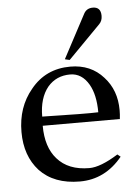

<svg xmlns="http://www.w3.org/2000/svg" viewBox="-52 -738 573 788"><g transform="rotate(-5 235.0 -344.0)"><path d="M393.1 -660.6Q393.1 -640 380.6 -627.4L246.9 -491.4L227.4 -496L323.4 -676.6Q334.9 -697.1 360 -697.1Q393.1 -697.1 393.1 -660.6ZM430.9 -232H113.1Q113.1 -144 156.6 -94.9Q202.3 -42.3 289.1 -42.3Q334.9 -42.3 408 -88L420.6 -77.7Q349.7 9.1 245.7 9.1Q139.4 9.1 80 -53.7Q24 -115.4 24 -213.7Q24 -316.6 83.4 -387.4Q145.1 -464 246.9 -464Q331.4 -464 382.9 -405.7Q433.1 -350.9 433.1 -268.6Q433.1 -259.4 432.6 -250.9Q432 -242.3 430.9 -232ZM345.1 -267.4Q345.1 -339.4 320 -382.9Q291.4 -432 243.4 -432Q186.3 -432 150.9 -390.9Q114.3 -346.3 114.3 -269.7Q204.6 -267.4 262.3 -266.9Q320 -266.3 345.1 -267.4Z"/></g></svg>

Font: t
Style: Regular
Weight: 400
Designer: Takis Katsoulidis and George D. Matthiopoulos
Foundry: Takis Katsoulidis and George D. Matthiopoulos
Version: Version 1.0 ; ttfautohint (v1.8.1)